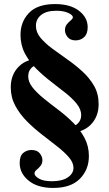

<svg xmlns="http://www.w3.org/2000/svg" viewBox="-20 -778 539 946"><path d="M307 -122 303 -147Q335 -147 357.5 -164.5Q380 -182 380 -211Q380 -239 358.5 -266Q337 -293 303 -320Q269 -347 230.5 -376.5Q192 -406 158 -440Q124 -474 102.5 -515Q81 -556 81 -606Q81 -671 123 -714.5Q165 -758 251 -758Q326 -758 369 -725Q412 -692 412 -644Q412 -611 394.5 -595Q377 -579 353 -579Q326 -579 313 -595.5Q300 -612 300 -629Q300 -647 309.5 -658.5Q319 -670 329 -678Q339 -686 339 -693Q339 -704 316 -714.5Q293 -725 257 -725Q209 -725 183 -704.5Q157 -684 157 -651Q157 -619 179.5 -592Q202 -565 237 -539Q272 -513 311.5 -485.5Q351 -458 386 -426Q421 -394 443.5 -355Q466 -316 466 -265Q466 -202 425.5 -162Q385 -122 307 -122ZM242 148Q165 148 121 112Q77 76 77 25Q77 -10 94.5 -24.5Q112 -39 135 -39Q163 -39 176 -22.5Q189 -6 189 11Q189 28 179.5 39.5Q170 51 160 59Q150 67 150 77Q150 89 172 102Q194 115 236 115Q286 115 314 96Q342 77 342 49Q342 23 319.5 -3Q297 -29 262 -56.5Q227 -84 187.5 -114.5Q148 -145 113 -180Q78 -215 55.5 -256.5Q33 -298 33 -348Q33 -411 73.5 -451Q114 -491 192 -491L196 -466Q164 -466 141.5 -449Q119 -432 119 -402Q119 -374 140.5 -347Q162 -320 196 -292.5Q230 -265 268.5 -236Q307 -207 341 -173Q375 -139 396.5 -98.5Q418 -58 418 -9Q418 58 373.5 103Q329 148 242 148Z"/></svg>

Font: Libre Bodoni SemiBold
Style: Regular
Weight: 600
Designer: Pablo Impallari, Rodrigo Fuenzalida
Foundry: Impallari Type
Version: Version 2.005;gftools[0.9.23]